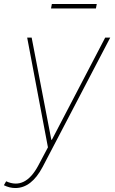

<svg xmlns="http://www.w3.org/2000/svg" viewBox="-41 -736 584 972"><path d="M36.9 215.9Q7.1 215.9 -21.3 201.7L-9.9 181.8Q87 226.2 153.4 100.9L201.7 9.9L96.6 -545.5H119.3L218.8 -28.4H221.6L491.5 -545.5H517L174.7 109.4Q118.3 215.9 36.9 215.9ZM448.9 -715.9 444.6 -693.2H217.3L221.6 -715.9Z"/></svg>

Font: Inter UI Thin
Style: Italic
Weight: 100
Italic angle: -9.39999°
Designer: Rasmus Andersson
Foundry: rsms
Version: 3.2;8d6f07862